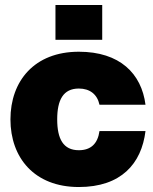

<svg xmlns="http://www.w3.org/2000/svg" viewBox="-20 -740 617 772"><path d="M297 12C467 12 549 -82 565 -213H380C373 -163 346 -136 297 -136C234 -136 210 -182 210 -260C210 -338 234 -384 297 -384C341 -384 371 -361 380 -319H565C549 -444 462 -532 297 -532C118 -532 22 -414 22 -260C22 -106 118 12 297 12ZM203 -580H391V-720H203Z"/></svg>

Font: Aspekta 900
Style: Regular
Weight: 900
Designer: Ivo Dolenc
Version: Version 2.000